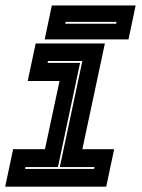

<svg xmlns="http://www.w3.org/2000/svg" viewBox="-20 -704 536 724"><path d="M-0.5 0 29.5 -141.5H149.5L204.5 -398.5H84.5L114.5 -540H375.5L290.5 -141.5H410.5L380.5 0ZM74.5 -67H335L336.5 -74H205.5L290.5 -474H161L159.5 -467H282L198.5 -74H76ZM148.5 -555.5 175.5 -683.5H491.5L464.5 -555.5ZM226 -614.5H418L419.5 -621.5H227.5Z"/></svg>

Font: Tourney ExtraBold
Style: Italic
Weight: 800
Italic angle: -12°
Version: Version 1.015